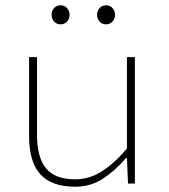

<svg xmlns="http://www.w3.org/2000/svg" viewBox="-20 -694 640 726"><path d="M264 12Q176 12 133 -34.5Q90 -81 90 -180V-478H120V-184Q120 -99 154 -57.5Q188 -16 264 -16Q291 -16 315 -23Q339 -30 362.5 -44.5Q386 -59 410 -80.5Q434 -102 460 -132V-478H490V0H464L460 -96H456Q416 -49 369.5 -18.5Q323 12 264 12ZM209 -602Q194 -602 184.5 -612.5Q175 -623 175 -638Q175 -653 184.5 -663.5Q194 -674 209 -674Q224 -674 233.5 -663.5Q243 -653 243 -638Q243 -623 233.5 -612.5Q224 -602 209 -602ZM381 -602Q366 -602 356.5 -612.5Q347 -623 347 -638Q347 -653 356.5 -663.5Q366 -674 381 -674Q396 -674 405.5 -663.5Q415 -653 415 -638Q415 -623 405.5 -612.5Q396 -602 381 -602Z"/></svg>

Font: Source Code Pro ExtraLight
Style: Regular
Weight: 200
Monospace: yes
Designer: Paul D. Hunt, Teo Tuominen
Foundry: Adobe Systems Incorporated
Version: Version 2.030;PS 1.000;hotconv 16.6.51;makeotf.lib2.5.65220